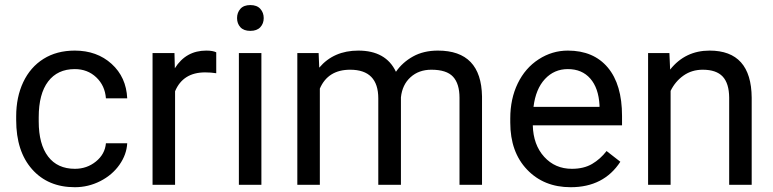

<svg xmlns="http://www.w3.org/2000/svg" viewBox="-20 -741 3102 770"><path d="M280.3 -64Q328.6 -64 364.7 -93.3Q400.9 -122.6 404.8 -166.5H490.2Q487.8 -121.1 459 -80.1Q430.2 -39.1 382.1 -14.6Q334 9.8 280.3 9.8Q172.4 9.8 108.6 -62.3Q44.9 -134.3 44.9 -259.3V-274.4Q44.9 -351.6 73.2 -411.6Q101.6 -471.7 154.5 -504.9Q207.5 -538.1 279.8 -538.1Q368.7 -538.1 427.5 -484.9Q486.3 -431.6 490.2 -346.7H404.8Q400.9 -397.9 366 -430.9Q331.1 -463.9 279.8 -463.9Q210.9 -463.9 173.1 -414.3Q135.3 -364.7 135.3 -271V-253.9Q135.3 -162.6 172.9 -113.3Q210.4 -64 280.3 -64Z M847.2 -447.3Q826.7 -450.7 802.7 -450.7Q713.9 -450.7 682.1 -375V0H591.8V-528.3H679.7L681.2 -467.3Q725.6 -538.1 807.1 -538.1Q833.5 -538.1 847.2 -531.2Z M1028.3 0H938V-528.3H1028.3ZM930.7 -668.5Q930.7 -690.4 944.1 -705.6Q957.5 -720.7 983.9 -720.7Q1010.3 -720.7 1023.9 -705.6Q1037.6 -690.4 1037.6 -668.5Q1037.6 -646.5 1023.9 -631.8Q1010.3 -617.2 983.9 -617.2Q957.5 -617.2 944.1 -631.8Q930.7 -646.5 930.7 -668.5Z M1257.8 -528.3 1260.3 -469.7Q1318.4 -538.1 1417 -538.1Q1527.8 -538.1 1567.9 -453.1Q1594.2 -491.2 1636.5 -514.6Q1678.7 -538.1 1736.3 -538.1Q1910.2 -538.1 1913.1 -354V0H1822.8V-348.6Q1822.8 -405.3 1796.9 -433.3Q1771 -461.4 1710 -461.4Q1659.7 -461.4 1626.5 -431.4Q1593.3 -401.4 1587.9 -350.6V0H1497.1V-346.2Q1497.1 -461.4 1384.3 -461.4Q1295.4 -461.4 1262.7 -385.7V0H1172.4V-528.3Z M2268.6 9.8Q2161.1 9.8 2093.8 -60.8Q2026.4 -131.3 2026.4 -249.5V-266.1Q2026.4 -344.7 2056.4 -406.5Q2086.4 -468.3 2140.4 -503.2Q2194.3 -538.1 2257.3 -538.1Q2360.4 -538.1 2417.5 -470.2Q2474.6 -402.3 2474.6 -275.9V-238.3H2116.7Q2118.7 -160.2 2162.4 -112.1Q2206.1 -64 2273.4 -64Q2321.3 -64 2354.5 -83.5Q2387.7 -103 2412.6 -135.3L2467.8 -92.3Q2401.4 9.8 2268.6 9.8ZM2257.3 -463.9Q2202.6 -463.9 2165.5 -424.1Q2128.4 -384.3 2119.6 -312.5H2384.3V-319.3Q2380.4 -388.2 2347.2 -426Q2314 -463.9 2257.3 -463.9Z M2664.6 -528.3 2667.5 -461.9Q2728 -538.1 2825.7 -538.1Q2993.2 -538.1 2994.6 -349.1V0H2904.3V-349.6Q2903.8 -406.7 2878.2 -434.1Q2852.5 -461.4 2798.3 -461.4Q2754.4 -461.4 2721.2 -438Q2688 -414.6 2669.4 -376.5V0H2579.1V-528.3Z"/></svg>

Font: Vazir UI
Style: Regular-UI
Weight: 400
Designer: Saber Rastikerdar
Foundry: Saber Rastikerdar
Version: Version 30.1.0